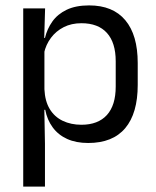

<svg xmlns="http://www.w3.org/2000/svg" viewBox="-20 -519 577 711"><path d="M306.5 10.5Q261.5 10.5 228.5 -4.5Q195.5 -19.5 175 -47.5Q154.5 -75.5 147.5 -112.5H121L144.5 -188.5Q146.5 -144.5 164.2 -115.2Q182 -86 212.5 -71.5Q243 -57 281.5 -57Q343 -57 375.8 -93Q408.5 -129 408.5 -198.5V-292Q408.5 -361 376 -397Q343.5 -433 281.5 -433Q244.5 -433 216 -418.5Q187.5 -404 168.8 -379Q150 -354 143 -322L123 -378.5H146.5Q154.5 -412 173.8 -439.2Q193 -466.5 226.8 -482.8Q260.5 -499 310 -499Q398 -499 444 -444.2Q490 -389.5 490 -285.5V-204.5Q490 -99.5 443.8 -44.5Q397.5 10.5 306.5 10.5ZM66 172V-488H147L143.5 -370.5L144.5 -345.5V-140L144 -123.5L146.5 13.5V172Z"/></svg>

Font: Anek Tamil Medium
Style: Regular
Weight: 400
Version: Version 1.003